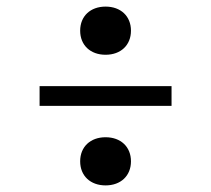

<svg xmlns="http://www.w3.org/2000/svg" viewBox="-20 -624 640 582"><path d="M300 -458C346 -458 377 -487 377 -531C377 -575 346 -604 300 -604C254 -604 223 -575 223 -531C223 -487 254 -458 300 -458ZM100 -303H500V-363H100ZM300 -62C346 -62 377 -91 377 -135C377 -179 346 -208 300 -208C254 -208 223 -179 223 -135C223 -91 254 -62 300 -62Z"/></svg>

Font: JetBrains Mono ExtraLight
Style: Regular
Weight: 240
Monospace: yes
Designer: Philipp Nurullin, Konstantin Bulenkov
Foundry: JetBrains
Version: Version 2.305